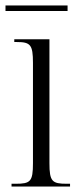

<svg xmlns="http://www.w3.org/2000/svg" viewBox="-23 -679 284 699"><path d="M-3 -639H223V-659H-3ZM19 0H232V-10H220C167 -10 157 -18 157 -85V-536H29V-526H38C88 -526 97 -516 97 -450V-85C97 -18 88 -10 34 -10H19Z"/></svg>

Font: Noto Serif Display ExtraCondensed Light
Style: Regular
Weight: 300
Width: 2
Designer: Monotype Design Team
Foundry: Monotype Imaging Inc.
Version: Version 2.009